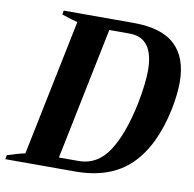

<svg xmlns="http://www.w3.org/2000/svg" viewBox="-97 -779 866 859"><g transform="rotate(10 336.5 -350.0)"><path d="M-14 -19Q42 -37 66 -41L193 -660Q170 -665 121 -682L124 -700H442Q570 -700 630.5 -642.5Q691 -585 691 -474Q691 -420 677 -350Q641 -177 550 -88.5Q459 0 299 0H-18ZM307 -49Q391 -49 442.5 -127Q494 -205 524 -350Q542 -443 542 -501Q542 -650 432 -650H340L217 -49Z"/></g></svg>

Font: Trirong
Style: Bold Italic
Weight: 700
Italic angle: -12°
Designer: Katatrad Team
Foundry: CadsonDemak
Version: Version 1.001